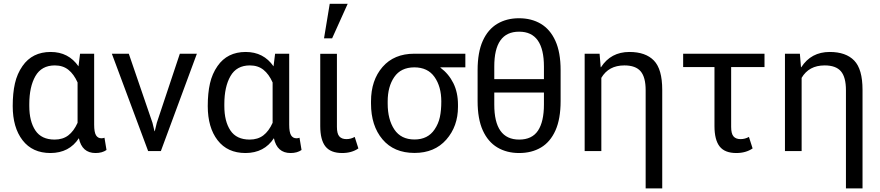

<svg xmlns="http://www.w3.org/2000/svg" viewBox="-20 -820 4775 1042"><path d="M276.5 -62.5Q320.5 -62.5 350.5 -85.2Q380.5 -108 401 -153.5V-372.5Q381 -417.5 351.2 -441.2Q321.5 -465 277.5 -465Q205.5 -465 172.2 -407Q139 -349 139 -255V-244.5Q139 -161.5 172 -112Q205 -62.5 276.5 -62.5ZM498.5 10.5Q425 10.5 408 -70Q356 10 254 10.5Q156 10.5 102.5 -58.8Q49 -128 49 -244.5Q49 -314.5 61 -367.2Q73 -420 102 -461.5Q155 -538 255 -538Q352 -538 406 -460L414.5 -528.5H491V-143.5Q491 -102.5 501 -86Q511 -69.5 530.5 -69.5Q539.5 -69.5 547 -72.5L558 -6Q534.5 10.5 498.5 10.5Z M853 0H784L587 -528.5H679L807.5 -153.5L818.5 -108H820L831 -153.5L956 -528.5H1048.5Z M1335 -62.5Q1379 -62.5 1409 -85.2Q1439 -108 1459.5 -153.5V-372.5Q1439.5 -417.5 1409.8 -441.2Q1380 -465 1336 -465Q1264 -465 1230.8 -407Q1197.5 -349 1197.5 -255V-244.5Q1197.5 -161.5 1230.5 -112Q1263.5 -62.5 1335 -62.5ZM1557 10.5Q1483.5 10.5 1466.5 -70Q1414.5 10 1312.5 10.5Q1214.5 10.5 1161 -58.8Q1107.5 -128 1107.5 -244.5Q1107.5 -314.5 1119.5 -367.2Q1131.5 -420 1160.5 -461.5Q1213.5 -538 1313.5 -538Q1410.5 -538 1464.5 -460L1473 -528.5H1549.5V-143.5Q1549.5 -102.5 1559.5 -86Q1569.5 -69.5 1589 -69.5Q1598 -69.5 1605.5 -72.5L1616.5 -6Q1593 10.5 1557 10.5Z M1782.5 -612H1738.5L1769.5 -799.5H1867ZM1837 10.5Q1774.5 10.5 1746.2 -25.2Q1718 -61 1718 -136V-528H1808.5V-131.5Q1808.5 -94.5 1821.5 -79.8Q1834.5 -65 1860 -65Q1884.5 -65 1905 -77L1925 -14.5Q1889 10.5 1837 10.5Z M2229.5 -63Q2302 -63 2338.5 -117.5Q2359.5 -148.5 2367.2 -184.5Q2375 -220.5 2375 -269.5Q2375 -350 2338.2 -402.2Q2301.5 -454.5 2228 -454.5Q2155.5 -454 2119.8 -402Q2084 -350 2084 -269.5V-258Q2084 -171.5 2120.2 -117.2Q2156.5 -63 2229.5 -63ZM2229.5 10Q2118 10 2055.8 -63.8Q1993.5 -137.5 1993.5 -258V-269.5Q1993.5 -384.5 2056 -456.5Q2118.5 -528.5 2228.5 -528.5H2505.5V-454.5H2370.5L2370 -453Q2415.5 -419 2440.5 -368.5Q2465.5 -318 2465.5 -251.5V-240Q2465.5 -134.5 2402 -62.2Q2338.5 10 2229.5 10Z M2797.5 -62.5Q2867.5 -62.5 2899.8 -111.2Q2932 -160 2932 -253V-318H2662.5V-253Q2662 -62.5 2797.5 -62.5ZM2932 -390.5V-458.5Q2932 -648 2798 -648H2796.5Q2662 -648 2662.5 -458.5V-390.5ZM2797.5 10.5Q2730 10.5 2679.2 -19.8Q2628.5 -50 2600.2 -112.2Q2572 -174.5 2572 -271.5V-439Q2572 -536 2600 -598.2Q2628 -660.5 2678.8 -690.8Q2729.5 -721 2796.5 -721Q2864.5 -721 2915.2 -690.8Q2966 -660.5 2994.2 -598.2Q3022.5 -536 3022.5 -439V-271.5Q3022.5 -174.5 2994.5 -112Q2966.5 -49.5 2916 -19.5Q2865.5 10.5 2797.5 10.5Z M3574 202.5H3484V-330.5Q3484 -401 3456.8 -433Q3429.5 -465 3368.5 -465Q3283 -465 3243.5 -397.5V0H3153V-528.5H3234L3240 -455.5L3241.5 -455Q3295 -538 3396 -538Q3484 -538 3529 -491.2Q3574 -444.5 3574 -332.5Z M3976 10.5Q3913.5 10.5 3885.5 -25.2Q3857.5 -61 3857.5 -136V-456H3687.5V-528.5H4129V-456H3948V-131.5Q3948 -94.5 3960.8 -79.8Q3973.5 -65 3999 -65Q4023.5 -65 4044.5 -77L4064.5 -14.5Q4028 10.5 3976 10.5Z M4661 202.5H4571V-330.5Q4571 -401 4543.8 -433Q4516.5 -465 4455.5 -465Q4370 -465 4330.5 -397.5V0H4240V-528.5H4321L4327 -455.5L4328.5 -455Q4382 -538 4483 -538Q4571 -538 4616 -491.2Q4661 -444.5 4661 -332.5Z"/></svg>

Font: Roberto Sans
Style: Regular
Weight: 400
Designer: Google (font) & Cristiano Sobral (main changes)
Version: Version 1.500; ttfautohint (v1.8.4.7-5d5b-dirty)